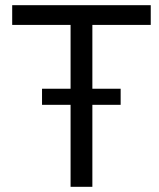

<svg xmlns="http://www.w3.org/2000/svg" viewBox="-20 -720 612 740"><path d="M336 0H252V-624H27V-700H561V-624H336ZM445 -316H142V-378H445Z"/></svg>

Font: Rilu
Style: Regular
Weight: 500
Designer: Alí Sinisterra
Foundry: Alí Sinisterra
Version: 0.1